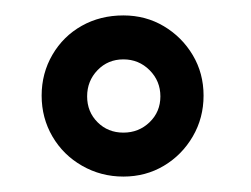

<svg xmlns="http://www.w3.org/2000/svg" viewBox="-20 -692 325 249"><path d="M34 -568Q34 -597 48 -621Q62 -645 86 -658.5Q110 -672 140 -672Q169 -672 192.5 -658Q216 -644 230 -620.5Q244 -597 244 -568Q244 -539 230 -515Q216 -491 192.5 -477Q169 -463 140 -463Q111 -463 86.5 -477Q62 -491 48 -515Q34 -539 34 -568ZM140 -520Q160 -520 174 -533.5Q188 -547 188 -567Q188 -587 174 -601Q160 -615 140 -615Q120 -615 106.5 -601Q93 -587 93 -567Q93 -547 106.5 -533.5Q120 -520 140 -520Z"/></svg>

Font: Josefin Sans Thin Medium
Style: Regular
Weight: 500
Version: Version 2.000